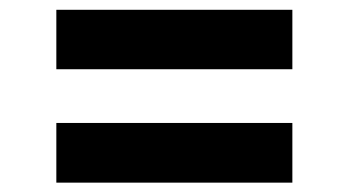

<svg xmlns="http://www.w3.org/2000/svg" viewBox="-20 -489 719 396"><path d="M96.2 -112.3V-235.4H583V-112.3ZM96.2 -346.2V-468.8H583V-346.2Z"/></svg>

Font: Inter-Bold
Style: Bold
Weight: 700
Designer: Rasmus Andersson
Foundry: rsms
Version: Version 4.000;git-a52131595